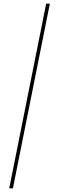

<svg xmlns="http://www.w3.org/2000/svg" viewBox="-20 -820 320 1040"><path d="M30 200 230 -800H250L50 200Z"/></svg>

Font: Big Shoulders Thin
Style: Regular
Weight: 100
Designer: Patric King
Foundry: XO Type Co
Version: Version 2.002